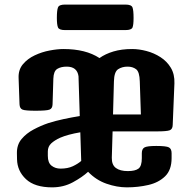

<svg xmlns="http://www.w3.org/2000/svg" viewBox="-20 -805 824 831"><path d="M205.6 5.9Q130.4 5.9 92.5 -29.5Q54.7 -64.9 53.7 -115.7L53.2 -142.1Q52.7 -178.7 73.5 -203.4Q94.2 -228 125.5 -244.6Q156.7 -261.2 188.5 -272Q220.7 -282.2 256.3 -289.8Q292 -297.4 325.2 -302.7L319.8 -475.1Q314 -516.6 268.6 -516.6Q243.7 -516.6 227.8 -506.8Q211.9 -497.1 210.9 -464.4L207.5 -353.5Q207 -335.4 194.3 -330.6Q181.6 -325.7 133.8 -325.7Q89.4 -325.7 77.4 -330.6Q65.4 -335.4 64.5 -353.5L60.5 -467.8Q59.1 -502.9 79.1 -526.9Q99.1 -550.8 130.1 -565.4Q161.1 -580.1 194.8 -586.4Q228.5 -592.8 254.9 -592.8Q351.1 -592.8 410.6 -553.7Q436 -571.8 471.2 -582.3Q506.3 -592.8 552.2 -592.8Q581.5 -592.8 614 -584.2Q646.5 -575.7 674.6 -557.6Q702.6 -539.6 719.5 -511.5Q736.3 -483.4 734.9 -444.3L727.5 -264.2Q727.1 -246.1 714.6 -241.2Q702.1 -236.3 658.2 -236.3H467.3L463.9 -122.1Q463.4 -91.3 481.7 -77.9Q500 -64.5 533.2 -64.5Q564.9 -64.5 579.3 -75.2Q593.8 -85.9 593.8 -120.6V-141.6Q593.8 -160.2 605 -166.7Q616.2 -173.3 656.2 -173.3Q699.7 -173.3 711.2 -167Q722.7 -160.6 722.7 -142.1V-120.6Q722.7 -69.3 694.6 -42Q666.5 -14.6 622.1 -4.4Q577.6 5.9 528.8 5.9Q486.3 5.9 441.2 -9.8Q396 -25.4 361.3 -61.5Q335.9 -38.1 295.4 -16.1Q254.9 5.9 205.6 5.9ZM473.1 -452.6 469.2 -309.6H589.8L585 -452.6Q584 -494.1 569.1 -505.4Q554.2 -516.6 532.2 -516.6Q508.3 -516.6 491.2 -505.4Q474.1 -494.1 473.1 -452.6ZM187 -130.4Q187 -100.6 203.1 -87.9Q219.2 -75.2 242.2 -75.2Q272.9 -75.2 294.9 -85.4Q316.9 -95.7 331.5 -108.4L327.6 -232.4Q273.4 -223.1 240.7 -209Q216.8 -198.2 201.9 -184.6Q187 -170.9 187 -149.4ZM261.2 -674.8Q235.8 -674.8 231 -686.3Q226.1 -697.8 226.1 -727.5Q226.1 -760.7 231 -772.9Q235.8 -785.2 261.2 -785.2H522.9Q548.8 -785.2 553.5 -772.7Q558.1 -760.3 558.1 -727.1Q558.1 -697.3 553.5 -686Q548.8 -674.8 522.9 -674.8Z"/></svg>

Font: Denk One
Style: Regular
Weight: 400
Designer: Irina Smirnova, Eben Sorkin
Foundry: Sorkin Type Co.f
Version: Version 1.004; ttfautohint (v1.8.4.7-5d5b);gftools[0.9.23]